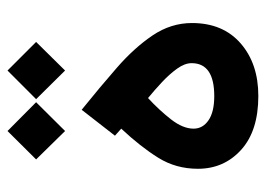

<svg xmlns="http://www.w3.org/2000/svg" viewBox="-120 -603 721 521"><g transform="rotate(-90 240.5 -342.5)"><path d="M151.9 -374 132.8 -391.1 203.1 -481.4Q263.7 -432.6 317.4 -385.7Q371.1 -338.9 404.8 -289.1Q438.5 -239.3 438.5 -182.1Q438.5 -98.1 383.3 -50Q328.1 -2 240.7 -2Q146 -2 94.5 -48.6Q43 -95.2 43 -166Q43 -225.6 73 -273.7Q103 -321.8 151.9 -374ZM329.6 -183.1Q329.6 -201.7 314.7 -222.4Q299.8 -243.2 277.8 -263.7Q255.9 -284.2 234.9 -301.3Q202.1 -271 177 -238.8Q151.9 -206.5 151.9 -177.7Q151.9 -152.8 174.6 -137.2Q197.3 -121.6 240.2 -121.6Q329.6 -121.6 329.6 -183.1ZM309.6 -682.6 387.2 -605 309.6 -526.4 231.9 -605ZM145.5 -682.6 223.6 -605 145.5 -526.4 68.4 -605Z"/></g></svg>

Font: Vazirmatn UI SemiBold
Style: Regular
Weight: 600
Designer: Saber Rastikerdar
Foundry: Saber Rastikerdar
Version: Version 33.003